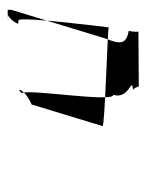

<svg xmlns="http://www.w3.org/2000/svg" viewBox="39 -667 380 498"><g transform="rotate(-90 229.0 -418.0)"><path d="M151 -342 207 -526C249 -544 252 -571 236 -551C249 -541 211 -314 232 -314C219 -272 283 -266 244 -263C249 -263 253 -250 254 -248L396 -249C395 -252 396 -268 398 -274C362 -281 363 -296 378 -334L452 -577C454 -589 449 -588 458 -588H422C456 -588 430 -593 416 -561L426 -560C435 -547 407 -326 407 -326C405 -329 149 -336 151 -342Z"/></g></svg>

Font: Zinc
Style: Obl
Weight: 400
Version: Version 1